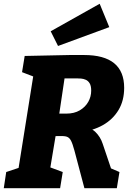

<svg xmlns="http://www.w3.org/2000/svg" viewBox="-26 -999 700 1019"><path d="M-6 0 7 -86 91 -114 70 -91 153 -611 169 -586 91 -616 105 -702 344 -707H420Q633 -707 633 -533Q633 -465 603 -415Q573 -365 520 -335Q467 -305 396 -297L397 -325Q452 -326 479.5 -299.5Q507 -273 519 -236L568 -91L527 -121L608 -86L594 0H422L369 -200Q359 -237 350.5 -253Q342 -269 328.5 -273.5Q315 -278 288 -277L243 -276L273 -301L238 -91L229 -115L307 -86L293 0ZM283 -358 263 -396H326Q368 -396 397.5 -413.5Q427 -431 442.5 -458.5Q458 -486 458 -518Q458 -543 450 -556.5Q442 -570 429.5 -575.5Q417 -581 404.5 -582Q392 -583 382 -583H298L321 -613ZM282 -755 243 -833 503 -979 554 -855Z"/></svg>

Font: Bitter Thin ExtraBold
Style: Italic
Weight: 800
Italic angle: -9°
Version: Version 2.002